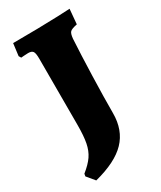

<svg xmlns="http://www.w3.org/2000/svg" viewBox="-166 -567 627 750"><g transform="rotate(-30 147.5 -191.5)"><path d="M8 90 10 79Q40 55 55 33Q70 11 76 -19.5Q82 -50 82 -101V-398Q82 -423 76.5 -431Q71 -439 55 -439Q45 -439 35.5 -438Q26 -437 23 -437L17 -447L24 -502L135 -503Q189 -504 229 -505.5Q269 -507 282 -508L276 -441Q251 -436 244 -429Q237 -422 235 -400Q231 -333 228 -236Q225 -139 225 -70Q225 6 180 53Q135 100 37 125Z"/></g></svg>

Font: Alegreya SC ExtraBold
Style: Regular
Weight: 800
Designer: Juan Pablo del Peral
Foundry: Huerta Tipografica
Version: Version 2.007; ttfautohint (v1.6)